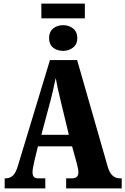

<svg xmlns="http://www.w3.org/2000/svg" viewBox="-20 -1048 697 1068"><path d="M6 -56H11Q35 -56 51.5 -71Q68 -86 80 -127L258 -714H409L580 -118Q598 -56 648 -56H657V0H348V-56H382Q397 -56 406.5 -64Q416 -72 416 -89Q416 -107 407 -140L381 -234H191L172 -156Q171 -149 166 -127Q161 -105 161 -91Q161 -73 168 -64.5Q175 -56 192 -56H232V0H6ZM363 -298 317 -489Q297 -571 290 -614Q272 -530 262 -492L210 -298ZM210 -1028H452V-946H210ZM253 -836Q253 -871 275.5 -889.5Q298 -908 331 -908Q363 -908 386.5 -889.5Q410 -871 410 -836Q410 -802 386.5 -783.5Q363 -765 331 -765Q298 -765 275.5 -783Q253 -801 253 -836Z"/></svg>

Font: Noto Serif CondBlack
Style: Regular
Weight: 900
Width: 3
Designer: Monotype Design Team
Foundry: Monotype Imaging Inc.
Version: Version 1.001